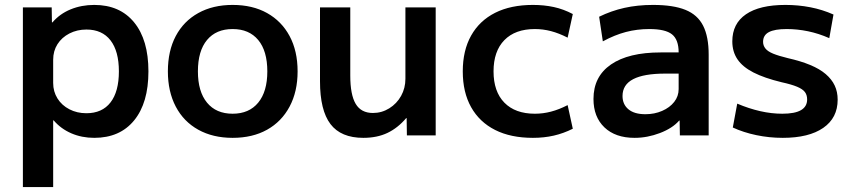

<svg xmlns="http://www.w3.org/2000/svg" viewBox="-20 -550 3460 780"><path d="M363 -530Q467 -530 525 -459Q583 -388 583 -260Q583 -132 525 -61Q467 10 363 10Q312 10 269.5 -8.5Q227 -27 198 -61H196V210H73V-520H190L191 -459H193Q223 -494 267 -512Q311 -530 363 -530ZM331 -430Q293 -430 262 -414Q231 -398 213.5 -370.5Q196 -343 196 -307V-213Q196 -178 213.5 -150Q231 -122 262 -106Q293 -90 331 -90Q395 -90 429 -134Q463 -178 463 -260Q463 -342 429 -386Q395 -430 331 -430Z M925 10Q845 10 785.5 -23Q726 -56 694 -117Q662 -178 662 -260Q662 -343 694 -403.5Q726 -464 785.5 -497Q845 -530 925 -530Q1006 -530 1065 -497Q1124 -464 1156.5 -403.5Q1189 -343 1189 -260Q1189 -178 1156.5 -117Q1124 -56 1065 -23Q1006 10 925 10ZM925 -88Q992 -88 1029 -133Q1066 -178 1066 -260Q1066 -343 1029 -387.5Q992 -432 925 -432Q858 -432 821 -387.5Q784 -343 784 -260Q784 -178 821 -133Q858 -88 925 -88Z M1456 10Q1365 10 1322.5 -46Q1280 -102 1280 -220V-520H1403V-243Q1403 -165 1425 -128Q1447 -91 1495 -91Q1531 -91 1561.5 -110Q1592 -129 1609.5 -160.5Q1627 -192 1627 -230V-520H1750V0H1633L1632 -70H1630Q1596 -30 1554 -10Q1512 10 1456 10Z M2145 10Q2055 10 1991.5 -22Q1928 -54 1894 -114.5Q1860 -175 1860 -260Q1860 -345 1894 -405.5Q1928 -466 1991.5 -498Q2055 -530 2145 -530Q2190 -530 2229.5 -521.5Q2269 -513 2307 -493L2286 -397Q2251 -415 2218.5 -423.5Q2186 -432 2153 -432Q2073 -432 2029 -387Q1985 -342 1985 -260Q1985 -178 2029 -133Q2073 -88 2153 -88Q2186 -88 2218.5 -96.5Q2251 -105 2286 -123L2307 -27Q2269 -8 2229.5 1Q2190 10 2145 10Z M2558 10Q2480 10 2435.5 -32.5Q2391 -75 2391 -148Q2391 -239 2462 -288Q2533 -337 2664 -337H2737Q2737 -389 2710 -410.5Q2683 -432 2618 -432Q2568 -432 2522.5 -420Q2477 -408 2429 -382L2414 -482Q2463 -506 2516.5 -518Q2570 -530 2633 -530Q2715 -530 2764.5 -510Q2814 -490 2836.5 -445.5Q2859 -401 2859 -328V0H2742L2741 -60H2739Q2712 -29 2661 -9.5Q2610 10 2558 10ZM2602 -86Q2639 -86 2670 -99.5Q2701 -113 2719 -136Q2737 -159 2737 -188V-251H2682Q2596 -251 2552.5 -228.5Q2509 -206 2509 -160Q2509 -126 2533 -106Q2557 -86 2602 -86Z M3160 10Q3105 10 3052.5 -1Q3000 -12 2957 -32L2975 -129Q3022 -109 3068 -98.5Q3114 -88 3158 -88Q3209 -88 3234 -102.5Q3259 -117 3259 -146Q3259 -164 3250 -176Q3241 -188 3218.5 -197.5Q3196 -207 3155 -216Q3085 -233 3041 -255.5Q2997 -278 2976 -309Q2955 -340 2955 -382Q2955 -454 3010.5 -492Q3066 -530 3171 -530Q3223 -530 3272 -520.5Q3321 -511 3366 -491L3349 -395Q3306 -414 3262.5 -423Q3219 -432 3176 -432Q3127 -432 3103.5 -419.5Q3080 -407 3080 -380Q3080 -365 3089.5 -353Q3099 -341 3121 -332Q3143 -323 3180 -314Q3233 -302 3271.5 -286Q3310 -270 3334.5 -249Q3359 -228 3371 -202.5Q3383 -177 3383 -145Q3383 -71 3324.5 -30.5Q3266 10 3160 10Z"/></svg>

Font: M PLUS 2 Thin SemiBold
Style: Regular
Weight: 600
Version: Version 1.001